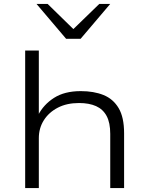

<svg xmlns="http://www.w3.org/2000/svg" viewBox="-20 -964 762 984"><path d="M109 0V-705H179V-373H175Q203 -428 257 -462.5Q311 -497 394 -497Q461 -497 510.5 -477Q560 -457 588 -410Q616 -363 616 -281V0H545V-278Q545 -335 526.5 -369.5Q508 -404 472.5 -420Q437 -436 385 -436Q322 -436 276 -412Q230 -388 204.5 -347.5Q179 -307 179 -256V0ZM319 -765 167 -944H224L356 -815L489 -944H545L393 -765Z"/></svg>

Font: Nunito Sans 10pt Expanded Light
Style: Regular
Weight: 300
Width: 7
Designer: Vernon Adams
Foundry: Vernon Adams
Version: Version 3.101;gftools[0.9.27]